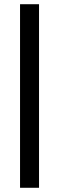

<svg xmlns="http://www.w3.org/2000/svg" viewBox="-20 -700 280 910"><path d="M75 -680H165V190H75Z"/></svg>

Font: ZCOOL XiaoWei
Style: Regular
Weight: 400
Version: Version 1.000